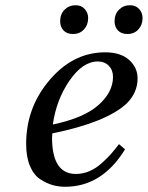

<svg xmlns="http://www.w3.org/2000/svg" viewBox="-20 -702 565 734"><path d="M418 -621Q418 -648 435 -665Q452 -682 477 -682Q499 -682 512 -667.5Q525 -653 525 -633Q525 -607 509 -589.5Q493 -572 467 -572Q444 -572 431 -585.5Q418 -599 418 -621ZM210 -621Q210 -648 227 -665Q244 -682 269 -682Q291 -682 304 -667.5Q317 -653 317 -633Q317 -607 301 -589.5Q285 -572 259 -572Q236 -572 223 -585.5Q210 -599 210 -621ZM80 -152Q80 -286 163 -388Q255 -502 382 -502Q441 -502 473.5 -473Q506 -444 506 -402Q506 -348 464 -306Q386 -234 180 -192Q179 -185 179 -176Q179 -37 270 -37Q297 -37 321.5 -47.5Q346 -58 368 -77.5Q390 -97 403.5 -112.5Q417 -128 435 -151L458 -131Q370 12 229 12Q204 12 181 5.5Q158 -1 133.5 -17Q109 -33 94.5 -67.5Q80 -102 80 -152ZM182 -226Q301 -251 356.5 -300.5Q412 -350 412 -408Q412 -434 396 -450.5Q380 -467 354 -467Q296 -467 245.5 -393.5Q195 -320 182 -226Z"/></svg>

Font: Heuristica
Style: Italic
Weight: 400
Italic angle: -13°
Version: Version 1.0.2